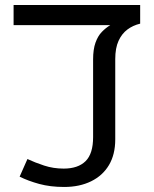

<svg xmlns="http://www.w3.org/2000/svg" viewBox="-20 -735 612 763"><path d="M235 8Q180 8 136 -4Q92 -16 58 -33L89 -103Q119 -89 155.5 -77Q192 -65 233 -65Q290 -65 320 -94.5Q350 -124 350 -190V-499Q350 -539 359.5 -565.5Q369 -592 384.5 -608Q400 -624 418 -635H34V-715H537V-641Q508 -634 486 -617.5Q464 -601 451 -572.5Q438 -544 438 -500V-181Q438 -121 413 -79Q388 -37 342 -14.5Q296 8 235 8Z"/></svg>

Font: ugurmukhi85
Style: Book
Weight: 400
Designer: Jelle Bosma - Monotype Design Team
Foundry: Monotype Imaging Inc.
Version: Version 2.003